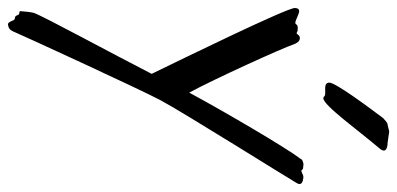

<svg xmlns="http://www.w3.org/2000/svg" viewBox="-286 -392 995 481"><g transform="rotate(90 211.5 -151.5)"><path d="M430 -398C437 -410 425 -413 416 -414C408 -415 400 -406 397 -410C395 -414 392 -413 386 -414C380 -415 378 -413 374 -412C369 -410 371 -409 366 -403C340 -368 256 -226 203 -128C169 -191 92 -360 82 -390C77 -403 71 -406 64 -405C57 -403 56 -394 52 -398C46 -401 34 -401 32 -396C29 -391 21 -396 13 -399C3 -403 -8 -409 -9 -393C-10 -374 121 -106 156 -34C105 66 10 240 3 262C1 271 0 283 -1 294C-1 300 4 295 8 300C11 306 10 308 18 309C24 310 24 327 33 326C42 324 46 323 52 308C58 293 194 -3 222 -56C250 -109 423 -385 430 -398ZM343 -605C360 -625 330 -625 329 -625C327 -625 303 -629 301 -629C298 -629 286 -625 283 -625C278 -625 272 -618 267 -614C240 -578 178 -495 178 -479C178 -463 202 -471 210 -468C213 -467 213 -464 217 -464C235 -464 297 -551 343 -605Z"/></g></svg>

Font: Oregano
Style: Regular
Weight: 400
Designer: Astigmatic (AOETI)
Foundry: Astigmatic (AOETI)
Version: Version 1.000